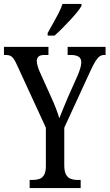

<svg xmlns="http://www.w3.org/2000/svg" viewBox="-23 -951 554 971"><path d="M127 0V-41H142Q161 -41 176 -46Q191 -51 200 -66.5Q209 -82 209 -111V-305L64 -620Q55 -640 47.5 -651.5Q40 -663 30.5 -668Q21 -673 7 -673H-3V-714H222V-673H201Q179 -673 171 -664Q163 -655 163 -643Q163 -632 167.5 -616.5Q172 -601 177 -590L236 -459Q250 -429 260 -402.5Q270 -376 277 -353Q285 -373 296 -400Q307 -427 320 -458L370 -570Q378 -589 383 -606Q388 -623 388 -635Q388 -657 373.5 -665Q359 -673 336 -673H319V-714H511V-673H503Q491 -673 481 -666Q471 -659 460.5 -642.5Q450 -626 436 -596L302 -305V-116Q302 -84 311 -68Q320 -52 335 -46.5Q350 -41 367 -41H385V0ZM218 -784Q232 -810 246.5 -835Q261 -860 273.5 -884.5Q286 -909 293 -931H389V-921Q382 -908 366.5 -889Q351 -870 331.5 -849Q312 -828 291.5 -807.5Q271 -787 253 -771H218Z"/></svg>

Font: Noto Serif Khmer ExtraCondensed
Style: Regular
Weight: 400
Width: 2
Designer: Danh Hong and the Monotype Design Team
Foundry: Monotype Imaging Inc.
Version: Version 2.004